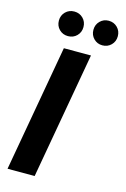

<svg xmlns="http://www.w3.org/2000/svg" viewBox="-135 -965 671 1026"><g transform="rotate(15 201.0 -452.0)"><path d="M16 0 140 -700H290L166 0ZM144 -768Q115 -768 95.5 -787.5Q76 -807 76 -836Q76 -865 95.5 -884.5Q115 -904 144 -904Q173 -904 192.5 -884.5Q212 -865 212 -836Q212 -807 192.5 -787.5Q173 -768 144 -768ZM334 -768Q306 -768 286.5 -787.5Q267 -807 267 -836Q267 -865 286.5 -884.5Q306 -904 334 -904Q363 -904 382.5 -884.5Q402 -865 402 -836Q402 -807 382.5 -787.5Q363 -768 334 -768Z"/></g></svg>

Font: DM Sans 28pt Black
Style: Italic
Weight: 900
Italic angle: -10°
Version: Version 4.004;gftools[0.9.30]